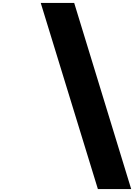

<svg xmlns="http://www.w3.org/2000/svg" viewBox="-20 -1300 957 1320"><path d="M653 0H882L490 -1280H260Z"/></svg>

Font: Hussar Dziwak
Style: Kur
Weight: 400
Version: Version 1.022